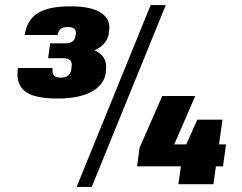

<svg xmlns="http://www.w3.org/2000/svg" viewBox="-20 -731 962 762"><path d="M209 -340Q114 -340 78 -369.5Q42 -399 51 -461H189Q186 -441 193.5 -432Q201 -423 221 -423Q259 -423 263 -456L264 -466Q267 -483 258.5 -491.5Q250 -500 232 -500H171L179 -559H240Q257 -559 267.5 -566.5Q278 -574 279 -587L281 -596Q283 -610 274.5 -617Q266 -624 249 -624Q229 -624 220 -615.5Q211 -607 209 -592H78Q87 -652 130 -679Q173 -706 261 -706Q341 -706 380.5 -680.5Q420 -655 413 -609L412 -600Q407 -559 365 -536.5Q323 -514 254 -514L259 -548Q333 -548 370.5 -523Q408 -498 400 -451V-443Q393 -394 343.5 -367Q294 -340 209 -340ZM578 -711H638L344 11H284ZM534 -145 624 -350H755L655 -120L602 -158H877L865 -71H524ZM706 -128 763 -256H863L827 0H688Z"/></svg>

Font: Pathway Extreme SemiCondensed ExtraBold
Style: Italic
Weight: 800
Width: 4
Italic angle: -8°
Version: Version 1.001;gftools[0.9.26]